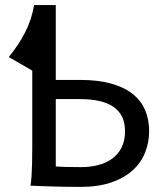

<svg xmlns="http://www.w3.org/2000/svg" viewBox="-20 -733 648 758"><path d="M568.8 -214.8Q568.8 -170.4 552.7 -130.4Q536.6 -90.3 503.4 -60.3Q470.2 -30.3 419.2 -12.7Q368.2 4.9 297.9 4.9Q260.3 4.9 224.9 4.2Q189.5 3.4 161.6 2.4Q128.9 1.5 100.1 0Q103 -14.6 104.5 -37.6Q106 -60.5 106.7 -89.4Q107.4 -118.2 107.4 -151.9V-454.1L14.6 -507.8Q53.7 -555.7 79.1 -605Q104.5 -654.3 114.7 -712.9H200.2V-417.5H295.4Q367.7 -417.5 419.4 -402.8Q471.2 -388.2 504.4 -361.6Q537.6 -335 553.2 -297.6Q568.8 -260.3 568.8 -214.8ZM473.6 -214.8Q473.6 -248.5 461.7 -272.5Q449.7 -296.4 427 -311.8Q404.3 -327.1 371.1 -334.5Q337.9 -341.8 295.4 -341.8H200.2V-75.7Q213.9 -74.7 236.6 -74Q259.3 -73.2 300.3 -73.2Q335.4 -73.2 366.7 -81.1Q397.9 -88.9 421.9 -106Q445.8 -123 459.7 -149.9Q473.6 -176.8 473.6 -214.8Z"/></svg>

Font: Andika APac
Style: Regular
Weight: 400
Designer: Victor Gaultney, Annie Olsen, Julie Remington, Don Collingsworth, Eric Hays, Becca Hirsbrunner
Foundry: SIL International
Version: Version 5.000